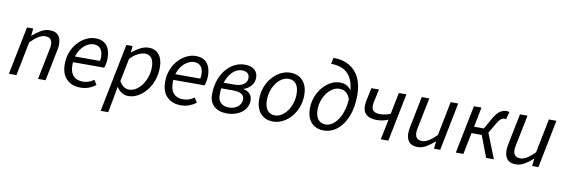

<svg xmlns="http://www.w3.org/2000/svg" viewBox="-61 -1213 5641 1914"><g transform="rotate(10 2759.0 -256.5)"><path d="M30.8 0 128.2 -486.1H191.2L183.6 -413.2H187.6Q227.1 -448.9 269.5 -473.5Q311.9 -498.1 356.7 -498.1Q418.7 -498.1 445.4 -465.6Q472.2 -433.1 472.2 -376.9Q472.2 -359.7 470.5 -344.8Q468.8 -329.9 464.2 -310L402.2 0H325.6L386.1 -300.1Q390.4 -319.8 392.3 -331.9Q394.1 -344 394.1 -356.8Q394.1 -394.2 376.8 -412.9Q359.5 -431.6 321.8 -431.6Q293.2 -431.6 257.4 -410.8Q221.6 -390.1 175.6 -344L107.3 0Z M756.4 12Q667.6 12 614.9 -40.8Q562.3 -93.5 562.3 -191.4Q562.3 -260 584.8 -316Q607.3 -372 644.7 -412.8Q682 -453.6 728 -475.8Q773.9 -498 821.1 -498Q876.4 -498 909.8 -474.9Q943.1 -451.9 958 -412.1Q972.9 -372.2 972.9 -322Q972.9 -302.3 970.5 -284.8Q968.1 -267.2 964.2 -251.9Q960.3 -236.7 956 -224.8H619.4L627.2 -283.9H902.1Q905.1 -296.5 906 -306.1Q906.9 -315.7 906.9 -328Q906.9 -355.9 898.1 -380.4Q889.2 -405 868.6 -420.4Q848 -435.8 813 -435.8Q784 -435.8 753.2 -419.7Q722.4 -403.6 696.6 -373.5Q670.8 -343.3 654.8 -300Q638.7 -256.7 638.7 -203.2Q638.7 -144.5 655.9 -111.3Q673.1 -78.1 702.9 -64.4Q732.7 -50.8 770.6 -50.8Q803.1 -50.8 830.5 -61.5Q857.8 -72.1 881.1 -88.7L909.9 -41.2Q881 -18.4 842.5 -3.2Q804 12 756.4 12Z M995.7 205.1 1134.2 -486.1H1197.2L1191.1 -422H1195.1Q1231.9 -453.2 1274.2 -475.7Q1316.4 -498.1 1361.9 -498.1Q1426 -498.1 1463.9 -452.5Q1501.9 -406.9 1501.9 -321.7Q1501.9 -251.9 1480.2 -191.2Q1458.5 -130.5 1421 -84.9Q1383.5 -39.4 1337 -13.7Q1290.4 12 1239.7 12Q1202.2 12 1171.9 -7.9Q1141.7 -27.7 1122.9 -58.4H1120.9L1102.6 45.7L1072.3 205.1ZM1236.5 -52.3Q1273 -52.3 1306.6 -73.5Q1340.2 -94.8 1366.3 -130.9Q1392.4 -166.9 1407.8 -213.6Q1423.1 -260.3 1423.1 -310.5Q1423.1 -372.9 1399.2 -403.4Q1375.3 -433.8 1334.1 -433.8Q1300.6 -433.8 1259.7 -412.8Q1218.8 -391.9 1184.4 -353.8L1137.7 -121.9Q1159 -84.5 1183.6 -68.4Q1208.2 -52.3 1236.5 -52.3Z M1772.4 12Q1683.6 12 1630.9 -40.8Q1578.3 -93.5 1578.3 -191.4Q1578.3 -260 1600.8 -316Q1623.3 -372 1660.7 -412.8Q1698 -453.6 1744 -475.8Q1789.9 -498 1837.1 -498Q1892.4 -498 1925.8 -474.9Q1959.1 -451.9 1974 -412.1Q1988.9 -372.2 1988.9 -322Q1988.9 -302.3 1986.5 -284.8Q1984.1 -267.2 1980.2 -251.9Q1976.3 -236.7 1972 -224.8H1635.4L1643.2 -283.9H1918.1Q1921.1 -296.5 1922 -306.1Q1922.9 -315.7 1922.9 -328Q1922.9 -355.9 1914.1 -380.4Q1905.2 -405 1884.6 -420.4Q1864 -435.8 1829 -435.8Q1800 -435.8 1769.2 -419.7Q1738.4 -403.6 1712.6 -373.5Q1686.8 -343.3 1670.8 -300Q1654.7 -256.7 1654.7 -203.2Q1654.7 -144.5 1671.9 -111.3Q1689.1 -78.1 1718.9 -64.4Q1748.7 -50.8 1786.6 -50.8Q1819.1 -50.8 1846.5 -61.5Q1873.8 -72.1 1897.1 -88.7L1925.9 -41.2Q1897 -18.4 1858.5 -3.2Q1820 12 1772.4 12Z M2237.4 12Q2154.4 12 2107.5 -31.1Q2060.6 -74.3 2060.6 -146.1Q2060.6 -230.3 2083.8 -295.8Q2106.9 -361.3 2145.5 -406.2Q2184.2 -451.1 2232.3 -474.6Q2280.4 -498 2330.7 -498Q2395.2 -498 2430.1 -469Q2465 -440.1 2465 -387.1Q2465 -340.7 2435.5 -306.3Q2406.1 -272 2362.2 -258V-254Q2402.1 -247.6 2425.9 -222.2Q2449.8 -196.8 2449.8 -154.9Q2449.8 -106.8 2422.4 -69.1Q2395 -31.4 2346.9 -9.7Q2298.8 12 2237.4 12ZM2247.3 -49.6Q2284.5 -49.6 2312.9 -63.3Q2341.3 -77 2357.6 -100.1Q2373.9 -123.3 2373.9 -151.7Q2373.9 -190.1 2344.9 -207.5Q2315.9 -224.8 2260.1 -224.8H2119.8L2130.3 -283.9H2260.3Q2304.2 -283.9 2333 -295.8Q2361.7 -307.7 2376.1 -327.6Q2390.4 -347.5 2390.4 -371Q2390.4 -437 2312.8 -437Q2280.8 -437 2249.6 -418.4Q2218.3 -399.7 2192.7 -363.2Q2167.1 -326.7 2151.8 -274.5Q2136.5 -222.4 2136.5 -155.8Q2136.5 -104.6 2166.7 -77.1Q2196.8 -49.6 2247.3 -49.6Z M2705.1 12Q2652 12 2613.1 -11.5Q2574.1 -34.9 2552.8 -78.8Q2531.6 -122.6 2531.6 -183.4Q2531.6 -252.6 2553.9 -309.9Q2576.2 -367.3 2613.7 -409.4Q2651.3 -451.6 2698.3 -474.8Q2745.3 -498.1 2794.2 -498.1Q2847.2 -498.1 2886.2 -474.6Q2925.2 -451.2 2946.4 -407.3Q2967.6 -363.5 2967.6 -302.7Q2967.6 -233.5 2945.3 -176.2Q2923 -118.8 2885.5 -76.7Q2848 -34.5 2801 -11.3Q2753.9 12 2705.1 12ZM2713 -51.5Q2747 -51.5 2778.6 -70.9Q2810.3 -90.3 2835.3 -124.1Q2860.4 -158 2875.3 -202.7Q2890.3 -247.5 2890.3 -298.2Q2890.3 -364.6 2863.5 -399.6Q2836.8 -434.6 2786.3 -434.6Q2752.9 -434.6 2720.9 -415.4Q2689 -396.2 2663.9 -362.3Q2638.9 -328.5 2623.9 -283.7Q2609 -239 2609 -187.9Q2609 -122.4 2635.9 -87Q2662.9 -51.5 2713 -51.5Z M3216.2 12Q3165.6 12 3127.1 -10.4Q3088.7 -32.7 3067.2 -75.5Q3045.6 -118.2 3045.6 -179.7Q3045.6 -244.5 3067.4 -300.4Q3089.1 -356.4 3125 -398.4Q3161 -440.4 3205.6 -463.9Q3250.2 -487.4 3295.6 -487.4Q3336.6 -487.4 3364.4 -472.5Q3392.2 -457.6 3409.4 -431.9Q3426.5 -406.2 3434.4 -373.3L3417.8 -325.2Q3401.3 -373.3 3375.7 -398.9Q3350 -424.6 3300.3 -424.6Q3266.5 -424.6 3234.6 -404.9Q3202.6 -385.2 3177.5 -351.1Q3152.5 -317 3137.7 -274Q3123 -231.1 3123 -184.2Q3123 -121 3149.9 -85.5Q3176.9 -50.1 3227 -50.1Q3274.3 -50.1 3316.9 -90.1Q3359.5 -130.1 3386.7 -204.5Q3413.8 -278.8 3413.8 -382.4Q3413.8 -519.1 3354.9 -587.2Q3296 -655.3 3177.4 -655.3L3189.5 -718.1Q3283.8 -718.1 3350.4 -680.1Q3417.1 -642 3452.7 -569.3Q3488.3 -496.5 3488.3 -392.1Q3488.3 -267.9 3452.1 -177Q3415.8 -86.2 3354.3 -37.1Q3292.8 12 3216.2 12Z M3795 0 3837.3 -206.1Q3811.3 -195.2 3780.7 -189Q3750.2 -182.8 3719.1 -182.8Q3679.7 -182.8 3648.7 -194.5Q3617.7 -206.3 3599.3 -232Q3581 -257.7 3581 -299.1Q3581 -325.4 3588.3 -361.6L3614.5 -486.1H3691L3664.1 -359.4Q3661.2 -347.1 3659.8 -336.1Q3658.3 -325 3658.3 -314.6Q3658.3 -278.6 3679.8 -262.4Q3701.4 -246.3 3743.9 -246.3Q3774.2 -246.3 3798.9 -252.1Q3823.6 -258 3848.7 -268.4L3892.5 -486.1H3969L3871.6 0Z M4169.6 12Q4108.6 12 4081.5 -20.8Q4054.3 -53.6 4054.3 -108.9Q4054.3 -126.3 4056.3 -141.2Q4058.3 -156.2 4062.3 -176L4124.3 -486H4200.8L4140 -186.1Q4136.6 -167.2 4134.3 -154.6Q4132 -142 4132 -129.5Q4132 -92.7 4149.7 -73.6Q4167.3 -54.5 4204.9 -54.5Q4232.9 -54.5 4268.4 -75.7Q4303.9 -96.9 4348.7 -142.1L4417 -486H4493.4L4396.8 0H4333.6L4341.3 -73.9H4337.3Q4299 -38.5 4256.3 -13.3Q4213.6 12 4169.6 12Z M4554.8 0 4652.2 -486.1H4728.8L4689 -285.3H4788.4L4850.1 -394.1Q4885.8 -456.1 4917 -475.8Q4948.1 -495.6 4981.6 -495.6Q4998.3 -495.6 5011.1 -490.8L4989.9 -414.3Q4985.9 -416.3 4982.1 -416.6Q4978.4 -417 4972.9 -417Q4957.1 -417 4939.3 -404.1Q4921.5 -391.3 4897.6 -350.2L4840.2 -251.3L4940 0H4861.4L4778.6 -218.1H4674.9L4631.3 0Z M5163.6 12Q5102.6 12 5075.5 -20.8Q5048.3 -53.6 5048.3 -108.9Q5048.3 -126.3 5050.3 -141.2Q5052.3 -156.2 5056.3 -176L5118.3 -486H5194.8L5134 -186.1Q5130.6 -167.2 5128.3 -154.6Q5126 -142 5126 -129.5Q5126 -92.7 5143.7 -73.6Q5161.3 -54.5 5198.9 -54.5Q5226.9 -54.5 5262.4 -75.7Q5297.9 -96.9 5342.7 -142.1L5411 -486H5487.4L5390.8 0H5327.6L5335.3 -73.9H5331.3Q5293 -38.5 5250.3 -13.3Q5207.6 12 5163.6 12Z"/></g></svg>

Font: Source Sans 3
Style: Italic
Weight: 200
Italic angle: -11°
Designer: Paul D. Hunt
Foundry: Adobe
Version: Version 3.046;hotconv 1.0.118;makeotfexe 2.5.65603